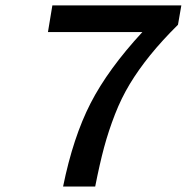

<svg xmlns="http://www.w3.org/2000/svg" viewBox="-20 -680 681 700"><path d="M210 0Q246.6 -179.7 310.3 -303.7Q374 -427.7 499 -563H154.8L170.9 -660.2H641.1L628.9 -589.8Q570.3 -531.7 527.3 -478.5Q484.4 -425.3 453.4 -374Q422.4 -322.8 399.2 -263.2Q376 -203.6 359.6 -143.1Q343.3 -82.5 327.1 0Z"/></svg>

Font: Office Code Pro Medium Italic
Style: Regular
Weight: 500
Italic angle: -9°
Designer: Nathan Rutzky & Paul D. Hunt
Foundry: Adobe Systems Incorporated
Version: Version 1.004;PS 001.004;hotconv 1.0.70;makeotf.lib2.5.58329